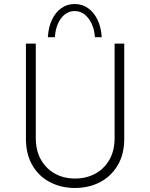

<svg xmlns="http://www.w3.org/2000/svg" viewBox="-20 -927 747 955"><path d="M158 -240Q158 -178 183.5 -133Q209 -88 253 -63.5Q297 -39 353 -39Q410 -39 454.5 -63.5Q499 -88 524.5 -133Q550 -178 550 -240V-710H598V-237Q598 -160 565.5 -105Q533 -50 477.5 -21Q422 8 353 8Q284 8 228.5 -21Q173 -50 141 -105Q109 -160 109 -237V-710H158ZM351 -907Q389 -907 418 -886.5Q447 -866 465 -829Q483 -792 486 -742H452Q450 -778 436.5 -807.5Q423 -837 401.5 -854.5Q380 -872 351 -872Q323 -872 301.5 -854.5Q280 -837 267.5 -807.5Q255 -778 253 -742H218Q221 -792 238.5 -829Q256 -866 285 -886.5Q314 -907 351 -907Z"/></svg>

Font: Josefin Sans Thin Light
Style: Regular
Weight: 300
Version: Version 2.000